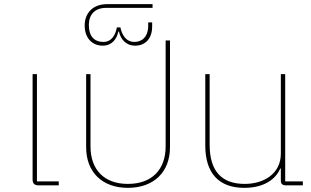

<svg xmlns="http://www.w3.org/2000/svg" viewBox="-20 -893 1496 925"><path d="M166 0H263V-19H158V-536H137V-29C137 -9 146 0 166 0Z M596 12C721 12 799 -64 799 -184V-698H778V-188C778 -74 710 -7 596 -7C483 -7 416 -74 416 -188V-536H395V-184C395 -64 472 12 596 12Z M475 -673C519 -673 543 -705 550 -741H553C561 -705 586 -673 631 -673C681 -673 713 -708 713 -765V-785H694V-769C694 -716 664 -691 628 -691C585 -691 567 -728 560 -761H543C537 -727 519 -691 478 -691C434 -691 408 -719 408 -772C408 -823 437 -855 491 -855H715V-873H496C427 -873 388 -830 388 -770C388 -712 422 -673 475 -673Z M1157 12C1256 12 1310 -33 1330 -81H1333V-23C1333 -7 1340 0 1360 0H1439V-19H1354V-536H1333V-153C1333 -55 1250 -7 1159 -7C1051 -7 990 -65 990 -196V-536H969V-192C969 -59 1034 12 1157 12Z"/></svg>

Font: IBM Plex Thai Thin
Style: Regular
Weight: 100
Designer: Mike Abbink, Paul van der Laan, Pieter van Rosmalen, Ben Mitchell, Mark Frömberg
Foundry: Bold Monday
Version: Version 1.0